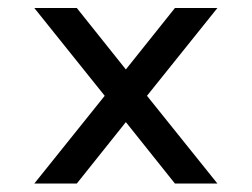

<svg xmlns="http://www.w3.org/2000/svg" viewBox="-20 -587 616 470"><path d="M64 -137.7 236.3 -352.5 64 -567.4H168L288.1 -417L408.2 -567.4H512.2L339.8 -352.5L512.2 -137.7H408.2L288.1 -288.1L168 -137.7Z"/></svg>

Font: Kay Pho Du SemiBold
Style: Regular
Weight: 600
Designer: Victor Gaultney, Khu Oo Reh
Foundry: SIL International
Version: Version 3.000